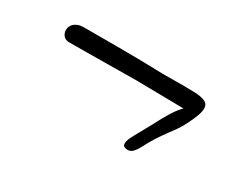

<svg xmlns="http://www.w3.org/2000/svg" viewBox="-53 -494 848 686"><g transform="rotate(30 371.0 -150.5)"><path d="M121.6 -228.5Q106 -228.5 97.7 -238.5Q89.4 -248.5 89.4 -261.2Q89.4 -268.6 92.3 -275.6Q95.2 -282.7 101.3 -288.3Q107.4 -293.9 116.9 -297.6Q126.5 -301.3 139.6 -301.3H296.4Q324.2 -300.8 353.8 -300.8Q383.3 -300.8 408.2 -299.8L465.3 -298.3Q491.7 -298.3 514.2 -298.6Q536.6 -298.8 555.2 -298.8Q582 -298.8 601.6 -297.9Q621.1 -296.9 633.5 -293.2Q646 -289.6 651.9 -282.7Q657.7 -275.9 657.7 -264.2Q657.7 -252 651.4 -234.4Q645 -216.8 632.8 -191.9Q622.1 -170.4 611.1 -154.8Q600.1 -139.2 587.6 -122.6Q575.2 -106 561.3 -84.7Q547.4 -63.5 530.8 -30.8Q523.9 -18.1 515.1 -9Q506.3 0 493.7 0Q487.8 0 481 -2.7Q474.1 -5.4 474.1 -15.6Q474.1 -19.5 475.1 -24.2Q476.1 -28.8 478.5 -35.2Q479 -37.1 484.9 -48.1Q490.7 -59.1 498.3 -72.8Q505.9 -86.4 512.9 -99.4Q520 -112.3 523.4 -118.2Q535.2 -141.6 545.2 -159.4Q555.2 -177.2 563.7 -190.4Q572.3 -203.6 579.6 -212.6Q586.9 -221.7 593.3 -228L397.5 -231Q324.2 -230.5 256.8 -229.5Q189.5 -228.5 121.6 -228.5Z"/></g></svg>

Font: Meddon
Style: Regular
Weight: 400
Designer: Vernon Adams
Foundry: Vernon Adams
Version: Version 1.000